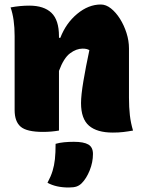

<svg xmlns="http://www.w3.org/2000/svg" viewBox="-20 -580 640 853"><path d="M242 0Q208 6 171 6Q99 6 72 -17Q45 -40 45 -91V-420Q45 -496 27 -547Q48 -551 69 -553Q90 -555 110 -555Q175 -555 208.5 -523Q242 -491 242 -419V-412H248Q273 -477 323 -518.5Q373 -560 428 -560Q451 -560 473 -542.5Q495 -525 513 -496.5Q531 -468 542 -433.5Q553 -399 553 -365V-146Q553 -103 557 -68Q561 -33 571 0Q549 4 528 6.5Q507 9 481 9Q411 9 375.5 -21.5Q340 -52 340 -122Q340 -157 350.5 -219.5Q361 -282 377 -357Q367 -364 347 -364Q319 -364 291 -343Q263 -322 242 -265ZM227 59Q244 54 265 52Q286 50 308 50Q352 50 372.5 62Q393 74 393 104Q393 141 378.5 177Q364 213 343 234Q333 244 320.5 248.5Q308 253 285 253Q229 253 191 232Q206 204 213.5 179.5Q221 155 224 127Q227 99 227 59Z"/></svg>

Font: Recursive Sn Csl St Blk
Style: Regular
Weight: 900
Version: Version 1.079;hotconv 1.0.112;makeotfexe 2.5.65598; ttfautoh